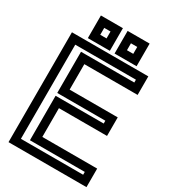

<svg xmlns="http://www.w3.org/2000/svg" viewBox="-207 -934 934 1058"><g transform="rotate(30 259.5 -404.5)"><path d="M519 0V-68V-93H494H170V-276H451H476V-301V-369V-394H451H170V-556H484H509V-581V-649V-674H484H48H23V-649V0V25H48H494H519V0ZM469 -25H73V-624H459V-606H145H120V-581V-369V-344H145H426V-326H145H120V-301V-68V-43H145H469V-25ZM255 -715V-809V-834H230H140H115V-809V-715V-690H140H230H255V-715ZM205 -740H165V-784H205V-740ZM425 -715V-809V-834H400H310H285V-809V-715V-690H310H400H425V-715ZM375 -740H335V-784H375V-740Z"/></g></svg>

Font: Gamestation DisplayOutline
Style: Regular
Weight: 400
Designer: Jonas Hecksher
Foundry: Jonas Hecksher, Playtypeª, e-types AS
Version: Version 1.003